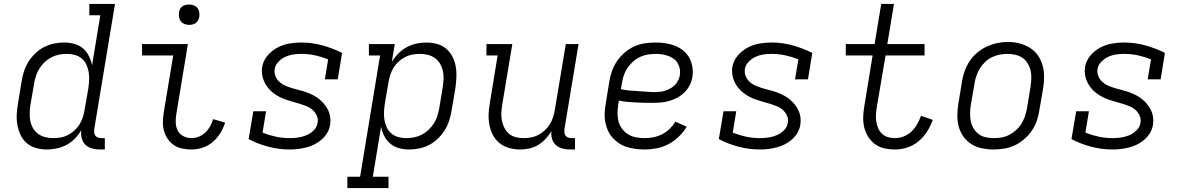

<svg xmlns="http://www.w3.org/2000/svg" viewBox="-20 -755 6040 980"><path d="M219 8Q191 8 164 0.5Q137 -7 117 -24Q97 -41 85.5 -65Q74 -89 69 -116Q64 -143 65.5 -171.5Q67 -200 72 -228L90 -338Q94 -364 102 -389.5Q110 -415 124.5 -438.5Q139 -462 159.5 -482Q180 -502 204.5 -514.5Q229 -527 255 -532.5Q281 -538 307 -538Q334 -538 359.5 -531Q385 -524 403.5 -508Q422 -492 433.5 -469.5Q445 -447 450 -422L492 -677H436V-735H567L461 -96Q460 -86 461 -77Q462 -68 467.5 -61.5Q473 -55 481.5 -52.5Q490 -50 499 -50H515V8H490Q469 8 449 2.5Q429 -3 415.5 -16.5Q402 -30 397 -50Q392 -70 395 -91Q382 -68 362.5 -48Q343 -28 319.5 -15.5Q296 -3 270 2.5Q244 8 219 8ZM252 -50Q252 -50 252 -50Q252 -50 252 -50Q271 -50 290.5 -53.5Q310 -57 328 -66.5Q346 -76 361 -90Q376 -104 386.5 -121Q397 -138 403 -157Q409 -176 412 -195L431 -305Q434 -326 435 -347Q436 -368 432.5 -388Q429 -408 420.5 -426Q412 -444 397 -456.5Q382 -469 362.5 -474.5Q343 -480 322 -480Q301 -480 281 -476Q261 -472 242.5 -462.5Q224 -453 208 -438Q192 -423 181 -405Q170 -387 163.5 -367.5Q157 -348 154 -328L135 -218Q132 -198 131.5 -177Q131 -156 135 -136.5Q139 -117 149 -100Q159 -83 175 -71.5Q191 -60 211 -55Q231 -50 252 -50Z M957 8Q933 8 909.5 3Q886 -2 867.5 -14.5Q849 -27 836 -46Q823 -65 817 -87Q811 -109 811.5 -133.5Q812 -158 816 -182L864 -472H705V-530H939L880 -173Q876 -151 877 -128.5Q878 -106 887.5 -88Q897 -70 916 -60Q935 -50 957 -50Q976 -50 995 -57.5Q1014 -65 1028.5 -79Q1043 -93 1052.5 -110.5Q1062 -128 1068 -147L1129 -129Q1120 -101 1104.5 -75.5Q1089 -50 1065.5 -30Q1042 -10 1013.5 -1Q985 8 957 8ZM945 -628Q933 -628 921.5 -632.5Q910 -637 903 -646Q896 -655 894 -667.5Q892 -680 894 -693Q895 -701 899.5 -709.5Q904 -718 911.5 -723Q919 -728 928 -730Q937 -732 945 -732Q958 -732 969.5 -727.5Q981 -723 988 -714Q995 -705 997 -692.5Q999 -680 997 -667Q995 -659 990.5 -650.5Q986 -642 978.5 -637Q971 -632 962.5 -630Q954 -628 945 -628Z M1459 8Q1403 8 1350 -6Q1297 -20 1249 -45L1273 -187H1338L1320 -78Q1353 -65 1387.5 -57.5Q1422 -50 1459 -50Q1480 -50 1501.5 -53Q1523 -56 1543.5 -64.5Q1564 -73 1581 -89.5Q1598 -106 1601 -128Q1605 -147 1597 -164.5Q1589 -182 1575.5 -194Q1562 -206 1544.5 -213Q1527 -220 1509 -225.5Q1491 -231 1473 -236Q1455 -241 1437.5 -247Q1420 -253 1403.5 -262Q1387 -271 1373 -282Q1359 -293 1347.5 -307.5Q1336 -322 1328.5 -338.5Q1321 -355 1318 -374Q1315 -393 1318 -412Q1323 -444 1344.5 -470Q1366 -496 1395 -511.5Q1424 -527 1455 -532.5Q1486 -538 1517 -538Q1573 -538 1625.5 -523.5Q1678 -509 1726 -485L1704 -350H1638L1655 -452Q1623 -465 1588.5 -472.5Q1554 -480 1518 -480Q1497 -480 1476.5 -477Q1456 -474 1436.5 -465Q1417 -456 1401 -439.5Q1385 -423 1382 -403Q1379 -383 1386.5 -365.5Q1394 -348 1407.5 -336Q1421 -324 1438 -317Q1455 -310 1473 -304.5Q1491 -299 1509.5 -294.5Q1528 -290 1545.5 -283.5Q1563 -277 1579.5 -268.5Q1596 -260 1610 -248.5Q1624 -237 1635.5 -223Q1647 -209 1655 -192.5Q1663 -176 1665.5 -157Q1668 -138 1665 -118Q1662 -97 1650.5 -77.5Q1639 -58 1622 -43Q1605 -28 1585 -18Q1565 -8 1543.5 -2.5Q1522 3 1501 5.5Q1480 8 1459 8Z M1753 205V147H1818L1920 -472H1863V-530H1995L1980 -439Q1994 -462 2013.5 -482Q2033 -502 2056.5 -514.5Q2080 -527 2105.5 -532.5Q2131 -538 2156 -538Q2184 -538 2211 -530.5Q2238 -523 2258 -506Q2278 -489 2290 -464.5Q2302 -440 2306.5 -413.5Q2311 -387 2309.5 -358.5Q2308 -330 2304 -302L2285 -192Q2281 -166 2273 -140.5Q2265 -115 2250.5 -91.5Q2236 -68 2215.5 -48Q2195 -28 2171 -15.5Q2147 -3 2120.5 2.5Q2094 8 2068 8Q2041 8 2016 1Q1991 -6 1972 -22Q1953 -38 1941.5 -60.5Q1930 -83 1925 -108L1883 147H1963V205ZM2053 -50Q2074 -50 2094 -54Q2114 -58 2132.5 -67.5Q2151 -77 2167 -92Q2183 -107 2194.5 -125Q2206 -143 2212 -162.5Q2218 -182 2222 -202L2240 -312Q2243 -332 2244 -353Q2245 -374 2240.5 -393.5Q2236 -413 2226 -430Q2216 -447 2200 -458.5Q2184 -470 2164 -475Q2144 -480 2123 -480Q2104 -480 2085 -476.5Q2066 -473 2048 -464Q2030 -455 2014.5 -440.5Q1999 -426 1988.5 -409Q1978 -392 1972 -373Q1966 -354 1963 -335L1944 -225Q1941 -204 1940 -183Q1939 -162 1942.5 -142Q1946 -122 1954.5 -104Q1963 -86 1978 -73.5Q1993 -61 2012.5 -55.5Q2032 -50 2053 -50Z M2635 8Q2606 8 2579 0.5Q2552 -7 2531 -23.5Q2510 -40 2497 -64Q2484 -88 2478.5 -115Q2473 -142 2474 -170.5Q2475 -199 2480 -228L2520 -472H2463V-530H2595L2543 -218Q2540 -198 2539 -177.5Q2538 -157 2542 -138Q2546 -119 2555 -101.5Q2564 -84 2578.5 -72Q2593 -60 2612.5 -55Q2632 -50 2652 -50Q2652 -50 2652.5 -50Q2653 -50 2653 -50Q2672 -50 2691 -53.5Q2710 -57 2728 -66.5Q2746 -76 2761 -90Q2776 -104 2786.5 -121Q2797 -138 2803 -157Q2809 -176 2812 -195L2868 -530H2933L2861 -96Q2860 -86 2861 -77Q2862 -68 2867.5 -61.5Q2873 -55 2881.5 -52.5Q2890 -50 2899 -50H2915V8H2890Q2870 8 2850.5 3Q2831 -2 2817 -15Q2803 -28 2797.5 -47Q2792 -66 2795 -86Q2782 -65 2765 -46.5Q2748 -28 2726.5 -15Q2705 -2 2681.5 3Q2658 8 2635 8Z M3270 8Q3247 8 3223.5 5Q3200 2 3178.5 -5Q3157 -12 3138.5 -24.5Q3120 -37 3105.5 -53.5Q3091 -70 3082 -91Q3073 -112 3069 -134.5Q3065 -157 3066.5 -180.5Q3068 -204 3072 -228L3090 -338Q3094 -365 3103.5 -392Q3113 -419 3129.5 -443Q3146 -467 3168.5 -486.5Q3191 -506 3217.5 -518Q3244 -530 3272 -534Q3300 -538 3327 -538Q3353 -538 3378.5 -534Q3404 -530 3426.5 -521Q3449 -512 3468 -496.5Q3487 -481 3498.5 -459.5Q3510 -438 3514 -413Q3518 -388 3514 -362Q3511 -341 3500.5 -320.5Q3490 -300 3474 -284Q3458 -268 3438 -257Q3418 -246 3397 -240Q3376 -234 3354.5 -232Q3333 -230 3312 -230Q3290 -230 3268.5 -230.5Q3247 -231 3225 -232Q3203 -233 3181.5 -235Q3160 -237 3139 -242L3135 -218Q3132 -196 3132 -174Q3132 -152 3138 -132Q3144 -112 3157 -95.5Q3170 -79 3187.5 -68.5Q3205 -58 3226.5 -54Q3248 -50 3271 -50Q3293 -50 3315.5 -54.5Q3338 -59 3359 -69.5Q3380 -80 3397.5 -97Q3415 -114 3428 -134L3485 -108Q3468 -80 3444 -57Q3420 -34 3391.5 -19Q3363 -4 3332 2Q3301 8 3270 8ZM3323 -285Q3336 -285 3349.5 -286.5Q3363 -288 3376.5 -292.5Q3390 -297 3402.5 -304Q3415 -311 3425 -321.5Q3435 -332 3441.5 -345Q3448 -358 3450 -371Q3453 -387 3450 -403Q3447 -419 3439 -432.5Q3431 -446 3418.5 -455Q3406 -464 3391 -469.5Q3376 -475 3359.5 -477.5Q3343 -480 3327 -480Q3307 -480 3286 -476.5Q3265 -473 3246 -464Q3227 -455 3210.5 -440Q3194 -425 3182 -407Q3170 -389 3163.5 -369Q3157 -349 3154 -328L3149 -300Q3170 -295 3191.5 -293Q3213 -291 3235 -290Q3257 -289 3279 -287Q3301 -285 3323 -285Z M3859 8Q3803 8 3750 -6Q3697 -20 3649 -45L3673 -187H3738L3720 -78Q3753 -65 3787.5 -57.5Q3822 -50 3859 -50Q3880 -50 3901.5 -53Q3923 -56 3943.5 -64.5Q3964 -73 3981 -89.5Q3998 -106 4001 -128Q4005 -147 3997 -164.5Q3989 -182 3975.5 -194Q3962 -206 3944.5 -213Q3927 -220 3909 -225.5Q3891 -231 3873 -236Q3855 -241 3837.5 -247Q3820 -253 3803.5 -262Q3787 -271 3773 -282Q3759 -293 3747.5 -307.5Q3736 -322 3728.5 -338.5Q3721 -355 3718 -374Q3715 -393 3718 -412Q3723 -444 3744.5 -470Q3766 -496 3795 -511.5Q3824 -527 3855 -532.5Q3886 -538 3917 -538Q3973 -538 4025.5 -523.5Q4078 -509 4126 -485L4104 -350H4038L4055 -452Q4023 -465 3988.5 -472.5Q3954 -480 3918 -480Q3897 -480 3876.5 -477Q3856 -474 3836.5 -465Q3817 -456 3801 -439.5Q3785 -423 3782 -403Q3779 -383 3786.5 -365.5Q3794 -348 3807.5 -336Q3821 -324 3838 -317Q3855 -310 3873 -304.5Q3891 -299 3909.5 -294.5Q3928 -290 3945.5 -283.5Q3963 -277 3979.5 -268.5Q3996 -260 4010 -248.5Q4024 -237 4035.5 -223Q4047 -209 4055 -192.5Q4063 -176 4065.5 -157Q4068 -138 4065 -118Q4062 -97 4050.5 -77.5Q4039 -58 4022 -43Q4005 -28 3985 -18Q3965 -8 3943.5 -2.5Q3922 3 3901 5.5Q3880 8 3859 8Z M4548 8Q4520 8 4493.5 2Q4467 -4 4446 -19.5Q4425 -35 4411 -57.5Q4397 -80 4391 -105.5Q4385 -131 4386 -159Q4387 -187 4392 -215L4434 -472H4297V-530H4444L4478 -735H4543L4509 -530H4699V-472H4500L4455 -206Q4452 -187 4451 -169Q4450 -151 4453 -133Q4456 -115 4463 -99Q4470 -83 4482.5 -71.5Q4495 -60 4512.5 -55Q4530 -50 4548 -50Q4570 -50 4592.5 -58.5Q4615 -67 4632.5 -84Q4650 -101 4661.5 -121.5Q4673 -142 4681 -164L4741 -143Q4730 -112 4712 -83.5Q4694 -55 4668 -33.5Q4642 -12 4610.5 -2Q4579 8 4548 8Z M5051 8Q5021 8 4991.5 2Q4962 -4 4938 -19.5Q4914 -35 4897.5 -58Q4881 -81 4873.5 -109Q4866 -137 4866.5 -167.5Q4867 -198 4872 -228L4890 -338Q4894 -365 4903.5 -391.5Q4913 -418 4929 -442.5Q4945 -467 4967.5 -486Q4990 -505 5016 -517Q5042 -529 5069.5 -535Q5097 -541 5124 -541Q5155 -541 5183.5 -533.5Q5212 -526 5236.5 -511Q5261 -496 5277.5 -472.5Q5294 -449 5301.5 -421Q5309 -393 5309 -362.5Q5309 -332 5304 -302L5285 -192Q5281 -165 5272 -138.5Q5263 -112 5246.5 -88Q5230 -64 5207.5 -44.5Q5185 -25 5159 -13Q5133 -1 5105.5 3.5Q5078 8 5051 8ZM5052 -50Q5073 -50 5093 -53.5Q5113 -57 5132 -67Q5151 -77 5167 -91.5Q5183 -106 5194 -124Q5205 -142 5211.5 -162Q5218 -182 5222 -202L5240 -312Q5243 -333 5244 -354Q5245 -375 5240.5 -394.5Q5236 -414 5225.5 -431.5Q5215 -449 5198.5 -460Q5182 -471 5162 -475.5Q5142 -480 5121 -480Q5101 -480 5081 -476Q5061 -472 5042 -462.5Q5023 -453 5007.5 -438Q4992 -423 4981 -405Q4970 -387 4963.5 -367.5Q4957 -348 4954 -328L4935 -218Q4932 -198 4931.5 -177Q4931 -156 4935 -136.5Q4939 -117 4949.5 -99.5Q4960 -82 4975.5 -70.5Q4991 -59 5011 -54.5Q5031 -50 5052 -50Z M5659 8Q5603 8 5550 -6Q5497 -20 5449 -45L5473 -187H5538L5520 -78Q5553 -65 5587.5 -57.5Q5622 -50 5659 -50Q5680 -50 5701.5 -53Q5723 -56 5743.5 -64.5Q5764 -73 5781 -89.5Q5798 -106 5801 -128Q5805 -147 5797 -164.5Q5789 -182 5775.5 -194Q5762 -206 5744.5 -213Q5727 -220 5709 -225.5Q5691 -231 5673 -236Q5655 -241 5637.5 -247Q5620 -253 5603.5 -262Q5587 -271 5573 -282Q5559 -293 5547.5 -307.5Q5536 -322 5528.5 -338.5Q5521 -355 5518 -374Q5515 -393 5518 -412Q5523 -444 5544.5 -470Q5566 -496 5595 -511.5Q5624 -527 5655 -532.5Q5686 -538 5717 -538Q5773 -538 5825.5 -523.5Q5878 -509 5926 -485L5904 -350H5838L5855 -452Q5823 -465 5788.5 -472.5Q5754 -480 5718 -480Q5697 -480 5676.5 -477Q5656 -474 5636.5 -465Q5617 -456 5601 -439.5Q5585 -423 5582 -403Q5579 -383 5586.5 -365.5Q5594 -348 5607.5 -336Q5621 -324 5638 -317Q5655 -310 5673 -304.5Q5691 -299 5709.5 -294.5Q5728 -290 5745.5 -283.5Q5763 -277 5779.5 -268.5Q5796 -260 5810 -248.5Q5824 -237 5835.5 -223Q5847 -209 5855 -192.5Q5863 -176 5865.5 -157Q5868 -138 5865 -118Q5862 -97 5850.5 -77.5Q5839 -58 5822 -43Q5805 -28 5785 -18Q5765 -8 5743.5 -2.5Q5722 3 5701 5.5Q5680 8 5659 8Z"/></svg>

Font: Iosevka Slab Light Extended
Style: Italic
Weight: 300
Width: 7
Italic angle: -9°
Monospace: yes
Designer: Belleve Invis
Foundry: Belleve Invis
Version: Version 11.1.0; ttfautohint (v1.8.3)